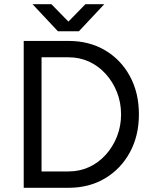

<svg xmlns="http://www.w3.org/2000/svg" viewBox="-20 -895 728 915"><path d="M93 0V-700H306Q405 -700 480.5 -655.5Q556 -611 599 -532Q642 -453 642 -350Q642 -248 599 -169Q556 -90 480.5 -45Q405 0 306 0ZM178 -78H306Q359 -78 404 -98.5Q449 -119 483.5 -157Q518 -195 537.5 -244.5Q557 -294 557 -350Q557 -406 537.5 -455.5Q518 -505 483.5 -543Q449 -581 404 -601.5Q359 -622 306 -622H178ZM262 -746V-747L387 -875H477L356 -746ZM256 -746 135 -875H225L350 -747V-746Z"/></svg>

Font: Figtree Light
Style: Regular
Weight: 400
Version: Version 2.002